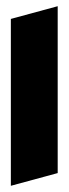

<svg xmlns="http://www.w3.org/2000/svg" viewBox="-20 -412 221 619"><path d="M15 187V-351L166 -392V146Z"/></svg>

Font: Blaka Ink
Style: Regular
Weight: 400
Designer: Mohamed Gaber
Foundry: Kief Type Foundry
Version: Version 1.003; ttfautohint (v1.8.4.7-5d5b)